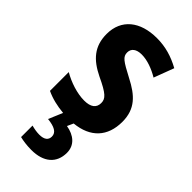

<svg xmlns="http://www.w3.org/2000/svg" viewBox="-250 -614 911 911"><g transform="rotate(45 206.0 -158.5)"><path d="M299 130C299 79 262 49 209 40L223 9C325 -1 381 -61 381 -160C381 -247 333 -290 257 -329C181 -369 164 -380 164 -409C164 -435 184 -451 220 -451C258 -451 300 -435 337 -413L375 -514C324 -542 274 -557 216 -557C104 -557 33 -500 33 -402C33 -319 76 -272 152 -235C231 -198 247 -181 247 -152C247 -120 225 -103 181 -103C133 -103 77 -122 34 -147V-21C70 -4 109 5 152 9L122 80C168 85 194 98 194 126C194 149 178 162 145 162C129 162 110 159 92 154V231C112 236 139 240 170 240C252 240 299 199 299 130Z"/></g></svg>

Font: Noto Sans Georgian Condensed Bold
Style: Regular
Weight: 700
Width: 3
Designer: Monotype Design Team, Akaki Razmadze
Foundry: Google LLC
Version: Version 2.005